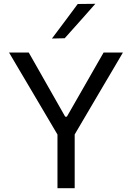

<svg xmlns="http://www.w3.org/2000/svg" viewBox="-20 -989 692 1009"><path d="M282 0V-282L128.5 -542Q103.5 -584 80.5 -623Q57.5 -662 27.5 -713H131Q158.5 -665 178 -630.5Q197.5 -596 215 -565.2Q232.5 -534.5 253.5 -497.5L322.5 -376H331.5L398.5 -493Q421 -532 439.2 -564Q457.5 -596 477.5 -631Q497.5 -666 524.5 -713H626Q600.5 -669.5 575.2 -626.5Q550 -583.5 525.5 -542.5L372.5 -282.5V0ZM253 -786.5Q287 -832 321 -877.2Q355 -922.5 388.5 -968L481 -969Q440 -922.5 400 -877.5Q360 -832.5 320 -788Z"/></svg>

Font: Commissioner
Style: Regular
Weight: 400
Designer: Kostas Bartsokas
Foundry: Kostas Bartsokas
Version: Version 1.000; ttfautohint (v1.8.3)